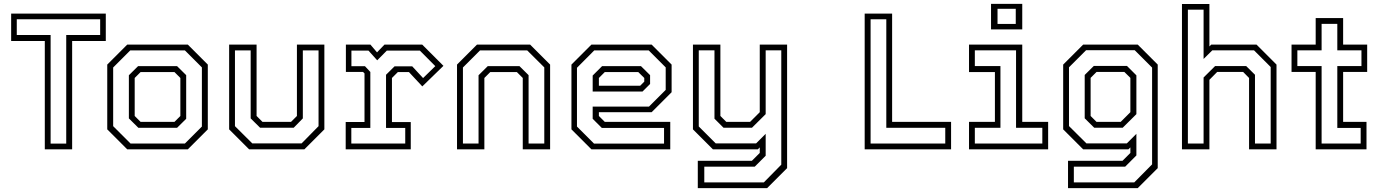

<svg xmlns="http://www.w3.org/2000/svg" viewBox="-20 -770 7124 990"><path d="M211 0V-558.5H37.5V-700H525.5V-558.5H352V0ZM241 -29.5H321.5V-589.5H496.5V-670.5H66.5V-589.5H241Z M636 0 533 -103V-437L636 -540H948.5L1051.5 -437V-103L948.5 0ZM653 -30H933.5L1021 -117.5V-422.5L933.5 -510H651.5L563.5 -422V-119.5ZM693.5 -111 644.5 -159.5V-382L692 -429H893L940 -382.5V-157.5L893 -111ZM705 -141.5H879.5L910 -172V-368L879.5 -398.5H705L674.5 -368V-172Z M1264.5 0 1161.5 -103V-540H1303V-172L1333.5 -141.5H1480.5L1511 -172V-540H1652.5V-103L1549.5 0ZM1281 -30.5H1535L1622.5 -119.5V-510H1541.5V-159.5L1494.5 -111.5H1321L1272.5 -159.5V-510H1191.5V-119.5Z M1762.5 0V-141H1859.5V-391.5L1852 -399H1763.5V-540H1890L1924 -500L1962.5 -540H2157L2266.5 -430.5L2157.5 -324.5L2088.5 -398.5H2031.5L2001 -368V-140.5H2098V0ZM1791.5 -30H2069.5V-110.5H1970.5V-384.5L2014.5 -428H2105.5L2161.5 -367.5L2224.5 -429L2145 -509H1974.5L1925 -459L1880 -509H1792V-428.5H1862L1889.5 -399V-110.5H1791.5Z M2336.5 0V-437L2439.5 -540H2713.5L2816.5 -437V0H2675.5V-368L2645 -398.5H2508L2477.5 -368V0ZM2367 -30H2447.5V-382L2495 -429H2658.5L2705.5 -382.5V-30H2786.5V-422.5L2698.5 -510H2455L2367 -422Z M3340 -540 3443 -437V-294.5L3340 -191.5H3068V-172L3098.5 -141.5H3436V0H3029.5L2926.5 -103V-437L3029.5 -540ZM3285 -429 3332 -382.5V-337L3293 -298H3036V-380.5L3084.5 -429ZM3325 -510H3044L2955 -420.5V-117.5L3043 -29.5H3404V-110.5H3083L3036 -157.5V-220.5H3326.5L3412.5 -306.5V-422.5ZM3271 -398.5H3098.5L3068 -368V-328H3281L3302 -349V-368Z M3656 0 3553 -103V-540H3694.5V-172L3725 -141.5H3847.5L3897.5 -191.5V-540H4038.5V97L3935.5 200H3578V59H3857L3897.5 18.5V-10L3887.5 0ZM3611.5 170.5H3918.5L4008.5 79V-510.5H3928V-181.5L3857.5 -111.5H3710.5L3664 -158V-510.5H3583V-118L3670.5 -30.5H3878.5L3928 -80V33L3871.5 89.5H3611.5Z M4438.5 0V-700H4580V-141.5H4884V0ZM4469 -30H4854V-111H4550V-670.5H4469Z M5090 -618.5V-750H5251V-618.5ZM5123.5 -646.5H5217.5V-724.5H5123.5ZM4976.5 0V-141.5H5110V-398.5H4976.5V-540H5251V-141.5H5384.5V0ZM5006.5 -30H5354.5V-111H5219V-510.5H5006.5V-429.5H5138.5V-111H5006.5Z M5487 200V59H5768L5808.5 18.5V-10L5798.5 0H5565L5462 -103V-437L5565 -540H5846.5L5949.5 -437V97L5846.5 200ZM5517 170.5H5828.5L5920.5 77.5V-421.5L5831 -511H5580L5492 -423V-120L5582 -30.5H5790L5839.5 -80V31.5L5781.5 89.5H5517ZM5622 -111.5 5573 -160V-383.5L5620 -430H5791L5839.5 -381.5V-181.5L5769 -111.5ZM5634 -141.5H5758.5L5808.5 -191.5V-368.5L5777.5 -399H5634L5603.5 -368.5V-172Z M6074.5 0V-749.5H6216V-530.5L6225.5 -540H6459L6562 -437V0H6420.5V-368L6390 -399H6256L6216 -358.5V0ZM6105 -30H6186V-370.5L6245.5 -429.5H6405.5L6451 -384.5V-30H6532V-424.5L6446 -510.5H6231L6186 -466V-720H6105Z M6764 0V-399H6639.5V-540H6764V-677H6905.5V-540H7029.5V-399H6905.5V-141.5H7026V0ZM6794.5 -30H6996V-110.5H6875.5V-429.5H7000V-510.5H6875.5V-647H6794.5V-510.5H6669.5V-429.5H6794.5Z"/></svg>

Font: Tourney Light
Style: Regular
Weight: 300
Version: Version 1.015